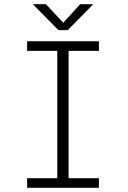

<svg xmlns="http://www.w3.org/2000/svg" viewBox="-20 -897 610 917"><path d="M425.5 -877 303.5 -753H259L137 -877H199.5L282 -788.5L363 -877ZM452.5 -654H307.5V-46H452.5V0H109.5V-46H253.5V-654H109.5V-700H452.5Z"/></svg>

Font: League Mono Narrow UltraLight
Style: Regular
Weight: 200
Width: 3
Designer: Tyler Finck
Foundry: The League of Moveable Type / Tyler Finck
Version: Version 2.210